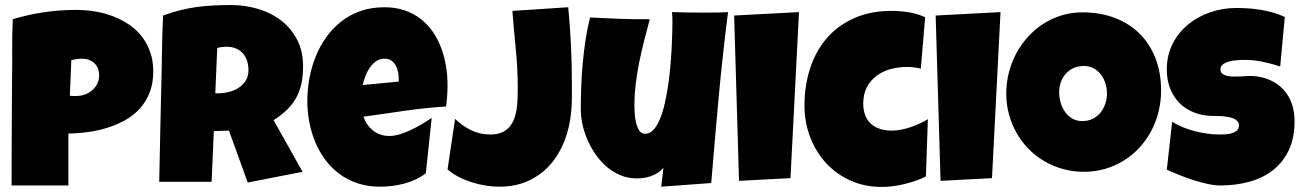

<svg xmlns="http://www.w3.org/2000/svg" viewBox="-20 -736 5211 769"><path d="M593.8 -450.2Q593.8 -402.8 579.6 -366.2Q565.4 -329.6 540.8 -302Q516.1 -274.4 482.9 -255.6Q449.7 -236.8 411.9 -224.9Q374 -212.9 333.5 -207.3Q293 -201.7 253.9 -201.2V6.8H26.4Q26.4 -48.8 26.6 -101.6Q26.9 -154.3 27.1 -206.3Q27.3 -258.3 27.6 -311Q27.8 -363.8 28.3 -419.9Q29.3 -479.5 28.8 -539.1Q28.3 -598.6 31.2 -659.2Q93.8 -677.7 156.2 -687Q218.8 -696.3 285.2 -696.3Q322.8 -696.3 360.4 -690.2Q397.9 -684.1 432.4 -670.9Q466.8 -657.7 496.3 -637.9Q525.9 -618.2 547.4 -590.8Q568.8 -563.5 581.3 -528.3Q593.8 -493.2 593.8 -450.2ZM377 -433.6Q377 -465.3 357.7 -483.2Q338.4 -501 307.6 -501Q297.4 -501 286.4 -499.3Q275.4 -497.6 265.6 -495.1L259.8 -352.5Q266.6 -351.6 272.9 -351.6Q279.3 -351.6 286.1 -351.6Q303.7 -351.6 320.1 -357.4Q336.4 -363.3 349.1 -374.3Q361.8 -385.3 369.4 -400.1Q377 -415 377 -433.6Z M1193.8 -470.7Q1193.8 -432.6 1187.3 -401.6Q1180.7 -370.6 1166.5 -344.7Q1152.3 -318.8 1129.9 -296.9Q1107.4 -274.9 1075.7 -254.9L1191.9 -47.9L972.2 -4.9L897 -212.9L836.4 -210.9L827.6 -7.8H617.7Q620.1 -119.1 622.3 -229.5Q624.5 -339.8 627.4 -451.2Q628.4 -507.3 629.4 -562.5Q630.4 -617.7 633.3 -673.8Q667.5 -686.5 700.7 -694.8Q733.9 -703.1 767.3 -707.8Q800.8 -712.4 835.2 -714.1Q869.6 -715.8 905.8 -715.8Q961.4 -715.8 1013.4 -700.4Q1065.4 -685.1 1105.5 -654.3Q1145.5 -623.5 1169.7 -577.6Q1193.8 -531.7 1193.8 -470.7ZM975.1 -455.1Q975.1 -475.6 969.5 -492.7Q963.9 -509.8 952.9 -522.2Q941.9 -534.7 925.5 -541.7Q909.2 -548.8 887.2 -548.8Q877.4 -548.8 868.2 -547.6Q858.9 -546.4 850.1 -543.9L842.3 -362.3H854Q875 -362.3 896.7 -367.7Q918.5 -373 935.8 -384.3Q953.1 -395.5 964.1 -413.1Q975.1 -430.7 975.1 -455.1Z M1772.5 -394.5Q1772.5 -352.1 1766.6 -309.6Q1683.1 -304.2 1600.6 -292.2Q1518.1 -280.3 1435.5 -268.6Q1448.2 -233.4 1475.3 -212.4Q1502.4 -191.4 1540 -191.4Q1559.6 -191.4 1582.8 -198.7Q1606 -206.1 1628.9 -217Q1651.9 -228 1672.9 -240.7Q1693.8 -253.4 1709 -263.7L1685.5 -42Q1666.5 -27.3 1644.3 -17.1Q1622.1 -6.8 1598.1 -0.5Q1574.2 5.9 1549.8 8.8Q1525.4 11.7 1502 11.7Q1453.6 11.7 1413.6 -1.5Q1373.5 -14.6 1341.1 -38.3Q1308.6 -62 1284.2 -94.2Q1259.8 -126.5 1243.7 -164.6Q1227.5 -202.6 1219.2 -245.1Q1210.9 -287.6 1210.9 -331.1Q1210.9 -376.5 1219.2 -421.9Q1227.5 -467.3 1244.4 -509.3Q1261.2 -551.3 1286.9 -587.2Q1312.5 -623 1346.7 -649.9Q1380.9 -676.8 1424.1 -691.9Q1467.3 -707 1519.5 -707Q1563 -707 1598.9 -695.1Q1634.8 -683.1 1662.8 -661.9Q1690.9 -640.6 1711.7 -611.3Q1732.4 -582 1745.8 -547.1Q1759.3 -512.2 1765.9 -473.4Q1772.5 -434.6 1772.5 -394.5ZM1577.1 -419.9Q1577.1 -433.6 1574.2 -448Q1571.3 -462.4 1564.7 -474.1Q1558.1 -485.8 1547.4 -493.4Q1536.6 -501 1520.5 -501Q1501 -501 1486.1 -490.5Q1471.2 -480 1460.4 -464.1Q1449.7 -448.2 1442.9 -429.7Q1436 -411.1 1432.6 -395.5L1577.1 -409.2Z M2270.5 -402.3Q2270.5 -373.5 2270.5 -345.2Q2270.5 -316.9 2267.6 -288.1Q2262.2 -227.1 2241.2 -172.6Q2220.2 -118.2 2184.3 -77.1Q2148.4 -36.1 2097.2 -12.2Q2045.9 11.7 1979.5 11.7Q1953.6 11.7 1925.5 7.3Q1897.5 2.9 1869.9 -5.9Q1842.3 -14.6 1817.1 -27.6Q1792 -40.5 1772.5 -57.6L1802.7 -259.8Q1831.5 -231.9 1866.7 -214.6Q1901.9 -197.3 1943.4 -197.3Q1970.2 -197.3 1988.8 -205.1Q2007.3 -212.9 2019.5 -226.6Q2031.7 -240.2 2038.8 -258.5Q2045.9 -276.9 2049.1 -297.6Q2052.2 -318.4 2053 -340.3Q2053.7 -362.3 2053.7 -383.8Q2053.7 -461.4 2045.9 -538.3Q2038.1 -615.2 2032.2 -692.4L2255.9 -707Q2270.5 -554.7 2270.5 -402.3Z M2896 -687.5Q2874 -515.6 2858.4 -345.5Q2842.8 -175.3 2828.6 -2.9L2628.4 11.7L2637.2 -63.5Q2627.4 -52.2 2614.5 -43.9Q2601.6 -35.6 2586.9 -30.5Q2572.3 -25.4 2556.6 -23.2Q2541 -21 2526.9 -21.5Q2493.7 -22 2464.4 -34.4Q2435.1 -46.9 2410.6 -67.6Q2386.2 -88.4 2366.7 -116Q2347.2 -143.6 2333.7 -174.1Q2320.3 -204.6 2313.2 -236.3Q2306.2 -268.1 2306.2 -297.9Q2306.2 -341.8 2307.9 -388.9Q2309.6 -436 2314 -483.4Q2318.4 -530.8 2325.4 -577.1Q2332.5 -623.5 2343.3 -666Q2402.8 -663.1 2462.9 -660.6Q2522.9 -658.2 2582.5 -659.2Q2571.3 -616.7 2560.3 -574Q2549.3 -531.2 2540.5 -488Q2531.7 -444.8 2526.4 -401.4Q2521 -357.9 2521 -313.5Q2521 -303.2 2522 -284.2Q2522.9 -265.1 2527.1 -246.6Q2531.2 -228 2539.8 -214.1Q2548.3 -200.2 2564 -200.2Q2582.5 -200.2 2597.2 -216.1Q2611.8 -231.9 2623 -258.8Q2634.3 -285.6 2642.3 -320.8Q2650.4 -356 2656 -394.3Q2661.6 -432.6 2665 -471.7Q2668.5 -510.7 2670.2 -545.2Q2671.9 -579.6 2672.6 -606.9Q2673.3 -634.3 2673.3 -649.4Q2673.3 -659.2 2672.9 -668.5Q2672.4 -677.7 2671.4 -687.5Q2703.1 -686.5 2734.4 -686Q2765.6 -685.5 2797.4 -685.5Q2821.8 -685.5 2846.4 -685.8Q2871.1 -686 2896 -687.5Z M3180.2 -687.5 3146 -22.5 2939.9 -11.7 2920.4 -673.8Z M3685.5 -667 3668 -460.9Q3653.8 -464.8 3640.1 -466.3Q3626.5 -467.8 3612.3 -467.8Q3577.6 -467.8 3546.1 -459Q3514.6 -450.2 3490.5 -432.1Q3466.3 -414.1 3451.9 -386.5Q3437.5 -358.9 3437.5 -321.3Q3437.5 -293.9 3445.6 -273.7Q3453.6 -253.4 3468.5 -240Q3483.4 -226.6 3504.6 -219.7Q3525.9 -212.9 3551.8 -212.9Q3569.8 -212.9 3588.9 -216.6Q3607.9 -220.2 3627 -226.6Q3646 -232.9 3663.6 -241.2Q3681.2 -249.5 3696.3 -258.8L3688.5 -29.3Q3669.4 -19.5 3647.5 -12Q3625.5 -4.4 3602.3 1.2Q3579.1 6.8 3555.9 9.8Q3532.7 12.7 3511.7 12.7Q3442.4 12.7 3385.5 -13.2Q3328.6 -39.1 3287.8 -83.7Q3247.1 -128.4 3224.6 -187.5Q3202.1 -246.6 3202.1 -313.5Q3202.1 -393.6 3224.9 -462.9Q3247.6 -532.2 3291.7 -583.3Q3335.9 -634.3 3401.1 -663.3Q3466.3 -692.4 3550.8 -692.4Q3584.5 -692.4 3619.1 -687Q3653.8 -681.6 3685.5 -667Z M3987.3 -687.5 3953.1 -22.5 3747.1 -11.7 3727.5 -673.8Z M4630.4 -374Q4630.4 -329.6 4620.1 -288.3Q4609.9 -247.1 4590.6 -210.9Q4571.3 -174.8 4543.7 -144.8Q4516.1 -114.7 4481.7 -93.3Q4447.3 -71.8 4406.7 -59.8Q4366.2 -47.9 4320.8 -47.9Q4276.9 -47.9 4237.1 -59.1Q4197.3 -70.3 4162.6 -90.6Q4127.9 -110.8 4099.9 -139.4Q4071.8 -168 4052 -202.9Q4032.2 -237.8 4021.2 -277.8Q4010.3 -317.9 4010.3 -361.3Q4010.3 -403.8 4020.5 -444.6Q4030.8 -485.4 4050 -521.5Q4069.3 -557.6 4096.7 -587.9Q4124 -618.2 4158 -640.1Q4191.9 -662.1 4231.4 -674.3Q4271 -686.5 4314.9 -686.5Q4385.7 -686.5 4444.1 -664.6Q4502.4 -642.6 4543.7 -601.8Q4585 -561 4607.7 -503.2Q4630.4 -445.3 4630.4 -374ZM4413.6 -361.3Q4413.6 -382.3 4407.5 -402.1Q4401.4 -421.9 4389.6 -437.3Q4377.9 -452.6 4360.6 -462.2Q4343.3 -471.7 4320.8 -471.7Q4297.9 -471.7 4279.8 -463.4Q4261.7 -455.1 4248.8 -440.7Q4235.8 -426.3 4229 -407Q4222.2 -387.7 4222.2 -366.2Q4222.2 -345.7 4228 -325.2Q4233.9 -304.7 4245.6 -288.1Q4257.3 -271.5 4274.7 -261.2Q4292 -251 4314.9 -251Q4337.9 -251 4356.2 -260Q4374.5 -269 4387.2 -284.4Q4399.9 -299.8 4406.7 -319.8Q4413.6 -339.8 4413.6 -361.3Z M5165 -250Q5165 -183.1 5141.8 -134.5Q5118.7 -85.9 5078.4 -54.4Q5038.1 -22.9 4984.1 -8.1Q4930.2 6.8 4868.2 6.8Q4844.2 6.8 4815.7 0.5Q4787.1 -5.9 4757.8 -15.4Q4728.5 -24.9 4701.4 -35.9Q4674.3 -46.9 4653.3 -56.6L4674.8 -248Q4716.3 -223.1 4766.8 -210.2Q4817.4 -197.3 4866.2 -197.3Q4875.5 -197.3 4888.7 -198Q4901.9 -198.7 4913.8 -202.4Q4925.8 -206.1 4934.1 -213.4Q4942.4 -220.7 4942.4 -234.4Q4942.4 -243.7 4936.5 -250.2Q4930.7 -256.8 4921.4 -261Q4912.1 -265.1 4900.4 -267.3Q4888.7 -269.5 4877.4 -270.5Q4866.2 -271.5 4856.4 -271.5Q4846.7 -271.5 4840.8 -271.5Q4798.8 -271.5 4764.4 -284.7Q4730 -297.9 4705.3 -322Q4680.7 -346.2 4667 -380.6Q4653.3 -415 4653.3 -457Q4653.3 -514.6 4676.5 -560.3Q4699.7 -606 4738.5 -637.9Q4777.3 -669.9 4827.6 -687Q4877.9 -704.1 4931.6 -704.1Q4955.6 -704.1 4981 -702.4Q5006.3 -700.7 5031.5 -696.3Q5056.6 -691.9 5080.6 -685.1Q5104.5 -678.2 5126 -668L5107.4 -469.7Q5074.2 -481 5037.8 -488.5Q5001.5 -496.1 4966.8 -496.1Q4960.4 -496.1 4950.4 -495.8Q4940.4 -495.6 4929.4 -494.4Q4918.5 -493.2 4907.2 -490.7Q4896 -488.3 4887.2 -484.1Q4878.4 -480 4873 -473.1Q4867.7 -466.3 4868.2 -457Q4868.7 -446.3 4876.2 -440.4Q4883.8 -434.6 4895.8 -431.9Q4907.7 -429.2 4922.1 -429.2Q4936.5 -429.2 4950.7 -429.9Q4964.8 -430.7 4977.1 -431.4Q4989.3 -432.1 4997.1 -431.6Q5036.1 -429.2 5067.4 -415Q5098.6 -400.9 5120.4 -377.4Q5142.1 -354 5153.6 -321.5Q5165 -289.1 5165 -250Z"/></svg>

Font: Luckiest Guy RUS-BEL-UKR
Style: Regular
Weight: 400
Designer: Astigmatic (AOETI)
Foundry: Astigmatic (AOETI)
Version: Version 1.00 March 11, 2019, initial release